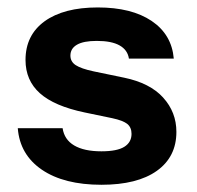

<svg xmlns="http://www.w3.org/2000/svg" viewBox="-20 -504 542 529"><path d="M429.6 -235.1C405.4 -261.8 369.6 -280.1 322.3 -289.9L237.5 -307.5C214.8 -312.3 198.5 -318.1 188.6 -324.5C178.8 -331 174 -339.7 174 -350.8C174 -363.7 179.9 -373.7 191.9 -380.7C203.9 -387.8 222.2 -391.3 246.7 -391.3C273.8 -391.3 294.7 -387.2 309.4 -378.9C324.2 -370.6 332.8 -358.5 335.2 -342.5H458.8C455 -386.7 434.8 -421.3 397.9 -446.2C361 -471.1 311.6 -483.5 249.4 -483.5C186.8 -483.5 137.9 -470.7 102.8 -445.3C67.8 -419.8 50.3 -384.3 50.3 -338.8C50.3 -301.3 63.5 -270.7 89.9 -247.1C116.4 -223.4 157.5 -205.8 213.5 -194.1L289.1 -178.4C309.3 -174.1 323.2 -168.7 331 -162.3C338.7 -155.8 342.4 -146.8 342.4 -135.1C342.4 -119.7 335.8 -107.9 322.6 -99.6C309.4 -91.3 288.3 -87.1 259.5 -87.1C227.5 -87.1 202.5 -92.5 184.3 -103.3C166.2 -114 155.6 -129.9 152.5 -150.7H29C32.8 -102.2 54.8 -64.1 95.4 -36.4C135.9 -8.8 190.6 5.1 259.5 5.1C325.2 5.1 376.2 -7.7 412 -33.2C447.9 -58.7 466 -94.5 466 -140.6C466 -176.9 453.8 -208.4 429.5 -235.1Z"/></svg>

Font: Diatome Awesome Bold
Style: Regular
Weight: 400
Designer: 15.100.17
Foundry: 15.100.17
Version: Version 1.010;Fontself Maker 3.5.8